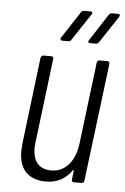

<svg xmlns="http://www.w3.org/2000/svg" viewBox="-52 -738 510 783"><g transform="rotate(5 203.5 -346.5)"><path d="M341 -504H373Q382 -504 382 -494L322 -10Q322 -6 319 -3Q316 0 311 0H279Q275 0 272.5 -3Q270 -6 271 -10L275 -46Q276 -49 274.5 -49.5Q273 -50 271 -48Q233 7 165 7Q113 7 84 -22Q55 -51 55 -108Q55 -117 57 -139L100 -494Q101 -498 104 -501Q107 -504 111 -504H143Q148 -504 150.5 -501Q153 -498 152 -494L110 -151Q108 -133 108 -125Q108 -83 127.5 -61.5Q147 -40 183 -40Q226 -40 254 -72Q282 -104 289 -160L330 -494Q332 -504 341 -504ZM176 -583 248 -693Q252 -700 260 -700H287Q292 -700 294 -696.5Q296 -693 292 -688L219 -578Q215 -571 207 -571H183Q178 -571 175.5 -574.5Q173 -578 176 -583ZM291 -583 362 -693Q366 -700 375 -700H399Q405 -700 406.5 -696.5Q408 -693 405 -688L332 -578Q327 -571 319 -571H296Q290 -571 288.5 -574.5Q287 -578 291 -583Z"/></g></svg>

Font: Barlow Condensed Light
Style: Italic
Weight: 300
Width: 3
Italic angle: -7°
Designer: Jeremy Tribby
Foundry: Tribby Type
Version: Version 1.408